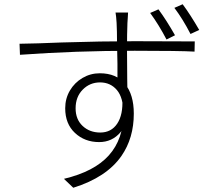

<svg xmlns="http://www.w3.org/2000/svg" viewBox="-20 -833 1040 904"><path d="M580 -725Q578 -675 578 -604L579 -461Q580 -435 580 -395L533 -432V-469V-533L531 -631Q531 -687 529 -725Q527 -758 524 -774H583Q583 -763 581.5 -748Q580 -733 580 -725ZM161 -629 269 -633Q460 -639 614 -639L897 -638L896 -590Q827 -594 614 -594Q335 -594 74 -575L72 -627Q95 -627 161 -629ZM447 -164Q379 -164 333 -207Q287 -250 287 -323Q287 -369 309 -406.5Q331 -444 368.5 -466Q406 -488 450 -488Q528 -488 569 -437.5Q610 -387 610 -298Q610 -183 552 -99Q482 2 325 51L281 9Q424 -25 492.5 -101.5Q561 -178 561 -298Q561 -373 530.5 -409Q500 -445 451 -445Q403 -445 369.5 -411Q336 -377 336 -323Q336 -271 369 -240Q402 -209 452 -209Q504 -209 532 -251Q560 -293 556 -368L587 -339Q587 -257 547.5 -210.5Q508 -164 447 -164ZM804 -667 764 -647Q728 -716 687 -772L726 -789Q763 -739 804 -667ZM918 -692 877 -673Q841 -743 801 -796L840 -813Q877 -763 918 -692Z"/></svg>

Font: Merged Yaku Han JP Light
Style: Regular
Weight: 300
Designer: Ryoko NISHIZUKA 西塚涼子 (kana, bopomofo & ideographs); Paul D. Hunt (Latin, Greek & Cyrillic); Sandoll Communications 산돌커뮤니
Foundry: Adobe
Version: Version 2.004